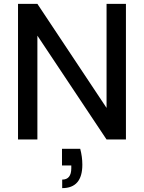

<svg xmlns="http://www.w3.org/2000/svg" viewBox="-20 -720 743 991"><path d="M73 0V-700H173L530 -163V-700H630V0H530L173 -536V0ZM301 207Q348 207 348 148V134H300V48H394Q405 89 405 130Q405 251 301 251Z"/></svg>

Font: AWOL-DM Medium
Style: Regular
Weight: 500
Designer: Colophon Foundry, Jonny Pinhorn, Mikhail Sharanda
Foundry: Colophon Foundry
Version: Version 1.000;Glyphs 3.2.3 (3260)